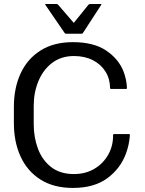

<svg xmlns="http://www.w3.org/2000/svg" viewBox="-20 -930 732 968"><path d="M635 -249Q631.5 -200.5 615.5 -157Q588 -81 521.5 -31.8Q455 17.5 347.5 17.5Q251 17.5 184.5 -24.5Q118 -66.5 84 -140.2Q50 -214 50 -309V-391.5Q50 -486.5 84 -560Q118 -633.5 184.5 -675.5Q251 -717.5 347.5 -717.5Q452.5 -717.5 515.5 -675Q578.5 -632.5 603 -569Q618.5 -528.5 620 -486.5Q620 -481.5 615 -481.5H540.5Q535 -481.5 535 -486.5Q534.5 -533 511.5 -569.5Q488.5 -606 447.8 -626.8Q407 -647.5 352.5 -647.5Q288.5 -647.5 243 -613Q197.5 -578.5 173.8 -521.2Q150 -464 150 -396.5V-304Q150 -236.5 171.8 -179.2Q193.5 -122 238.5 -87.2Q283.5 -52.5 352.5 -52.5Q412 -52.5 456.8 -79.5Q501.5 -106.5 526.2 -151.2Q551 -196 550 -249Q550 -254 555 -254H630Q635.5 -254 635 -249ZM352 -814.5 425 -905Q429 -910 434.5 -910H487Q493.5 -910 490 -905L399 -765Q396 -760 392 -760H312Q308 -760 305 -765L209 -905Q205.5 -910 212 -910H264.5Q270 -910 274 -905Z"/></svg>

Font: MFEK Sans
Style: Regular
Weight: 400
Designer: Owen Earl
Foundry: indestructible type*
Version: Version 0.001; ttfautohint (v1.8.4.7-5d5b)